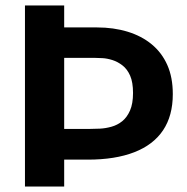

<svg xmlns="http://www.w3.org/2000/svg" viewBox="-20 -680 681 700"><path d="M172 -98V-210H308Q324 -210 344.5 -211Q365 -212 386.5 -218Q408 -224 425.5 -238Q443 -252 454 -277Q465 -302 465 -341Q465 -380 454.5 -404Q444 -428 426.5 -441.5Q409 -455 390 -461Q371 -467 354 -468Q337 -469 326 -469H172V-580H334Q394 -580 445 -564.5Q496 -549 533 -518.5Q570 -488 590 -443Q610 -398 610 -337Q610 -258 574.5 -205Q539 -152 469.5 -125Q400 -98 300 -98ZM71 0V-660H214V0Z"/></svg>

Font: Bricolage Grotesque 48pt Condensed ExtraBold
Style: Bold
Weight: 700
Version: Version 1.000;gftools[0.9.30]